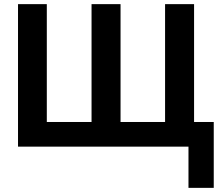

<svg xmlns="http://www.w3.org/2000/svg" viewBox="-20 -708 1059 927"><path d="M890 0H67V-688H206V-119H422V-688H562V-119H777V-688H917V-119H1012V199H890Z"/></svg>

Font: Libra Sans
Style: Bold
Weight: 700
Foundry: Context Ltd
Version: Version 1.000